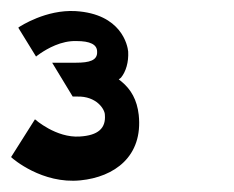

<svg xmlns="http://www.w3.org/2000/svg" viewBox="-42 -810 421 346"><path d="M-22 -527 -21 -526C-19 -524 34 -478 103 -485C164 -491 216 -528 208 -603C205 -630 194 -649 177 -663L172 -667L176 -670C185 -681 190 -698 189 -717C188 -728 177 -785 94 -790C41 -793 -5 -763 -8 -761L-9 -760L23 -708L24 -709C24 -709 27 -711 31 -714C43 -722 68 -737 96 -736C120 -736 133 -730 133 -717C134 -701 119 -697 95 -697H52L89 -636H97C132 -637 147 -613 147 -603C149 -579 135 -566 102 -564C59 -561 21 -595 21 -595Z"/></svg>

Font: Charger Slice
Style: Regular
Weight: 400
Designer: Jasper
Foundry: Cannot Into Space Fonts
Version: Version 1.1